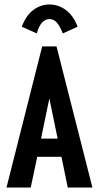

<svg xmlns="http://www.w3.org/2000/svg" viewBox="-20 -836 440 856"><path d="M282 0 254 -137H146L117 0H9L168 -629H232L392 0ZM200 -397 163 -218H237ZM144 -687 77 -717Q96 -767 128.5 -791.5Q161 -816 201 -816Q240 -816 273.5 -791.5Q307 -767 326 -717L260 -687Q248 -718 234 -734.5Q220 -751 201 -751Q162 -751 144 -687Z"/></svg>

Font: Inconsolata Condensed ExtraBold
Style: Regular
Weight: 800
Width: 3
Monospace: yes
Designer: Raph Levien, Cyreal, Brenton Simpson
Foundry: Raph Levien, Cyreal, Google
Version: Version 3.001; ttfautohint (v1.8.2.53-6de2)